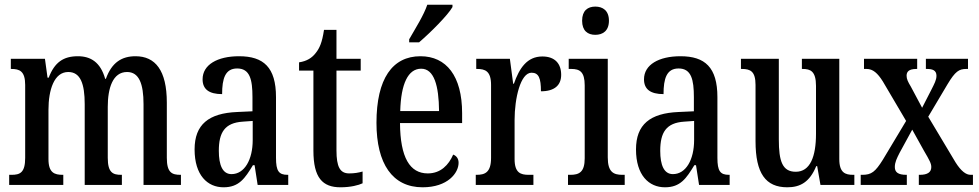

<svg xmlns="http://www.w3.org/2000/svg" viewBox="-20 -786 4160 816"><path d="M19 0H249V-43H247C212 -43 186 -51 186 -110V-319C186 -404 210 -480 270 -480C322 -480 340 -430 340 -343V0H498V-43H495C460 -43 438 -52 438 -115V-332C438 -411 459 -480 520 -480C571 -480 590 -430 590 -343V0H749V-43H747C711 -43 689 -52 689 -115V-350C689 -487 640 -547 556 -547C498 -547 455 -521 430 -451H427C407 -522 365 -547 311 -547C249 -547 212 -521 187 -456H182L171 -536H26V-493H28C63 -493 87 -484 87 -425V-115C87 -52 65 -43 29 -43H19Z M930 10C996 10 1021 -28 1055 -84H1062L1075 0H1205V-43H1202C1165 -43 1153 -59 1153 -115V-373C1153 -500 1100 -547 996 -547C904 -547 841 -511 841 -449C841 -407 868 -386 924 -386C924 -452 937 -495 988 -495C1042 -495 1053 -448 1053 -373V-313L988 -310C867 -305 807 -257 807 -151C807 -41 862 10 930 10ZM964 -46C926 -46 910 -84 910 -145C910 -223 935 -264 1012 -269L1054 -272V-191C1054 -107 1019 -46 964 -46Z M1427 10C1471 10 1504 1 1521 -7V-57C1503 -52 1486 -49 1464 -49C1425 -49 1410 -77 1410 -147V-486H1513V-536H1410V-659H1357C1349 -605 1338 -581 1322 -561C1306 -540 1284 -526 1251 -521V-486H1312V-146C1312 -30 1351 10 1427 10Z M1719 -619V-606H1761C1810 -648 1883 -721 1903 -756V-766H1796C1781 -721 1747 -668 1719 -619ZM1776 10C1883 10 1929 -51 1929 -94C1929 -113 1919 -124 1906 -129C1887 -85 1853 -49 1798 -49C1722 -49 1681 -116 1680 -263H1944V-305C1944 -463 1877 -547 1767 -547C1648 -547 1580 -452 1580 -264C1580 -90 1648 10 1776 10ZM1846 -314H1681C1684 -429 1714 -494 1770 -494C1825 -494 1845 -422 1846 -314Z M2002 0H2247V-43H2227C2193 -43 2167 -51 2167 -110V-276C2167 -368 2192 -477 2239 -477C2270 -477 2279 -453 2279 -398C2337 -398 2365 -424 2365 -468C2365 -515 2339 -546 2285 -546C2220 -546 2187 -496 2164 -430H2161L2147 -536H2004V-493H2007C2042 -493 2067 -484 2067 -425V-115C2067 -52 2040 -43 2005 -43H2002Z M2510 -638C2542 -638 2568 -655 2568 -698C2568 -741 2542 -758 2510 -758C2478 -758 2454 -741 2454 -698C2454 -655 2478 -638 2510 -638ZM2394 0H2635V-43H2625C2587 -43 2563 -55 2563 -117V-536H2397V-493H2408C2444 -493 2465 -481 2465 -423V-113C2465 -54 2441 -43 2404 -43H2394Z M2806 10C2872 10 2897 -28 2931 -84H2938L2951 0H3081V-43H3078C3041 -43 3029 -59 3029 -115V-373C3029 -500 2976 -547 2872 -547C2780 -547 2717 -511 2717 -449C2717 -407 2744 -386 2800 -386C2800 -452 2813 -495 2864 -495C2918 -495 2929 -448 2929 -373V-313L2864 -310C2743 -305 2683 -257 2683 -151C2683 -41 2738 10 2806 10ZM2840 -46C2802 -46 2786 -84 2786 -145C2786 -223 2811 -264 2888 -269L2930 -272V-191C2930 -107 2895 -46 2840 -46Z M3326 10C3381 10 3421 -12 3449 -80H3453L3467 0H3611V-43H3606C3573 -43 3547 -51 3547 -110V-536H3388V-493H3391C3424 -493 3448 -484 3448 -421V-217C3448 -120 3423 -56 3362 -56C3305 -56 3290 -101 3290 -193V-536H3129V-493H3133C3169 -493 3191 -483 3191 -425V-186C3191 -49 3234 10 3326 10Z M3638 0H3834V-43H3832C3797 -43 3783 -54 3783 -76C3783 -97 3792 -114 3803 -136L3857 -235L3907 -145C3931 -104 3938 -91 3938 -76C3938 -54 3922 -43 3889 -43H3885V0H4115V-43H4105C4086 -43 4065 -58 4041 -96L3925 -290L4007 -428C4040 -483 4056 -493 4087 -493H4094V-536H3915V-493H3919C3942 -493 3960 -488 3960 -464C3960 -446 3951 -430 3939 -406L3899 -328L3851 -418C3839 -438 3833 -450 3833 -464C3833 -480 3841 -493 3875 -493H3878V-536H3652V-493H3663C3690 -493 3710 -475 3732 -440L3831 -272L3732 -107C3700 -56 3684 -43 3645 -43H3638Z"/></svg>

Font: Noto Serif Georgian ExtraCondensed Medium
Style: Regular
Weight: 500
Width: 2
Designer: Monotype Design Team, Akaki Razmadze
Foundry: Google LLC
Version: Version 2.003